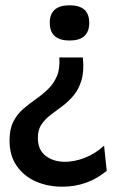

<svg xmlns="http://www.w3.org/2000/svg" viewBox="-20 -552 445 725"><path d="M293 -335Q298 -283 287.5 -248.5Q277 -214 257.5 -191Q238 -168 215 -151Q192 -134 171 -118Q150 -102 136.5 -82Q123 -62 123 -31Q123 14 152.5 36.5Q182 59 225 59Q261 59 300 44Q339 29 373 -2L383 93Q311 153 215 153Q161 153 116 133.5Q71 114 43.5 75Q16 36 16 -22Q16 -64 30 -92Q44 -120 67 -140Q90 -160 114.5 -177Q139 -194 160.5 -214.5Q182 -235 194.5 -263.5Q207 -292 204 -335ZM243 -532Q317 -532 317 -466Q317 -399 243 -399Q168 -399 168 -466Q168 -532 243 -532Z"/></svg>

Font: Bricolage Grotesque 12pt Medium
Style: Regular
Weight: 500
Designer: Mathieu Triay
Foundry: Atelier Triay
Version: Version 1.001; ttfautohint (v1.8.4.7-5d5b);gftools[0.9.33.de